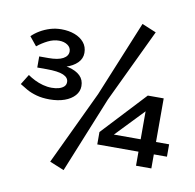

<svg xmlns="http://www.w3.org/2000/svg" viewBox="-90 -829 1041 1023"><g transform="rotate(10 431.0 -317.0)"><path d="M180 -255Q141 -255 110 -263.5Q79 -272 56 -285Q33 -298 16 -309L50 -364Q67 -352 88 -341.5Q109 -331 133 -324.5Q157 -318 181 -318Q203 -318 220 -323Q237 -328 247 -337.5Q257 -347 257 -362Q257 -386 228.5 -398.5Q200 -411 137 -411H87V-471H137Q189 -471 215.5 -485.5Q242 -500 242 -525Q242 -546 223.5 -559Q205 -572 177 -572Q147 -572 117 -557Q87 -542 61 -521L22 -569Q40 -587 64.5 -601.5Q89 -616 118 -625Q147 -634 179 -634Q219 -634 251 -622Q283 -610 302 -587Q321 -564 321 -531Q321 -500 298 -477Q275 -454 236.5 -442Q198 -430 151 -430V-451Q210 -451 251 -441Q292 -431 314 -409.5Q336 -388 336 -354Q336 -325 316 -302.5Q296 -280 261 -267.5Q226 -255 180 -255ZM431 -328 599 -737 676 -705 487 -308 320 103 242 71ZM529 -107 473 -130 693 -366H777ZM473 -63V-130H850V-63ZM696 -366H779V13H696Z"/></g></svg>

Font: BioRhyme SemiBold
Style: Regular
Weight: 600
Designer: Aoife Mooney
Foundry: Aoife Mooney Type
Version: Version 1.600;gftools[0.9.33]